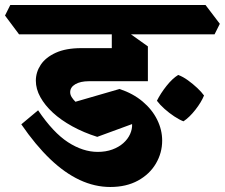

<svg xmlns="http://www.w3.org/2000/svg" viewBox="-76 -675 897 766"><path d="M364 71Q302 71 242 43Q182 15 124 -40.5Q66 -96 9 -179L76 -235Q136 -146 195.5 -107.5Q255 -69 314 -69Q346 -69 372 -78.5Q398 -88 416 -104Q434 -120 443 -140Q452 -160 451 -180L312 -129Q258 -146 212.5 -171Q167 -196 135 -225.5Q103 -255 85 -287.5Q67 -320 67 -353Q67 -387 86.5 -416.5Q106 -446 146.5 -464.5Q187 -483 249 -483H420L514 -351H279Q245 -351 224.5 -339Q204 -327 204 -307Q204 -297 210 -287.5Q216 -278 225 -269L401 -320Q455 -302 493 -270Q531 -238 551 -197.5Q571 -157 571 -114Q571 -65 546 -22.5Q521 20 474.5 45.5Q428 71 364 71ZM656 -191Q640 -197 619.5 -210.5Q599 -224 580.5 -240.5Q562 -257 550 -273Q565 -303 588.5 -332.5Q612 -362 635 -376Q654 -369 674 -354.5Q694 -340 711 -324Q728 -308 738 -294Q727 -267 703.5 -237Q680 -207 656 -191ZM514 -351 370 -367V-590L410 -564L514 -490ZM0 -538 -56 -613 -35 -655H744L801 -580L780 -538Z"/></svg>

Font: Eczar
Style: Bold
Weight: 700
Designer: Vaibhav Singh
Foundry: Rosetta Type Foundry
Version: Version 2.000